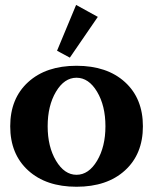

<svg xmlns="http://www.w3.org/2000/svg" viewBox="-20 -728 606 761"><path d="M256.8 -499.5 206.1 -526.9 281.7 -708.5 367.7 -661.1ZM283.2 12.2Q162.6 12.2 91.6 -52.5Q20.5 -117.2 20.5 -227.5Q20.5 -337.9 91.6 -402.6Q162.6 -467.3 283.2 -467.3Q404.3 -467.3 475.3 -402.6Q546.4 -337.9 546.4 -227.5Q546.4 -117.2 475.3 -52.5Q404.3 12.2 283.2 12.2ZM283.2 -35.2Q331.5 -35.2 364.7 -90.8Q397.9 -146.5 397.9 -227.5Q397.9 -309.1 364.7 -364.5Q331.5 -419.9 283.2 -419.9Q234.9 -419.9 201.9 -364.5Q168.9 -309.1 168.9 -227.5Q168.9 -146.5 202.1 -90.8Q235.4 -35.2 283.2 -35.2Z"/></svg>

Font: Elstob 6pt
Style: Bold
Weight: 700
Designer: Peter S. Baker
Version: Version 1.015